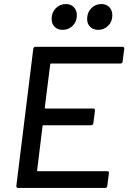

<svg xmlns="http://www.w3.org/2000/svg" viewBox="-20 -932 636 952"><path d="M577 -617H233Q229 -617 229 -613L202 -398Q202 -394 206 -394H442Q451 -394 451 -384L443 -321Q441 -311 432 -311H195Q191 -311 191 -307L164 -87Q164 -83 167 -83H512Q522 -83 520 -73L512 -10Q512 -6 509 -3Q506 0 501 0H70Q61 0 61 -10L145 -690Q147 -700 156 -700H587Q592 -700 594.5 -697Q597 -694 596 -690L588 -627Q586 -617 577 -617ZM412 -838Q412 -870 432.5 -891Q453 -912 483 -912Q507 -912 522 -896.5Q537 -881 537 -856Q537 -825 516.5 -804.5Q496 -784 467 -784Q442 -784 427 -799Q412 -814 412 -838ZM236 -838Q236 -870 256.5 -891Q277 -912 307 -912Q331 -912 346 -896.5Q361 -881 361 -856Q361 -825 340.5 -804.5Q320 -784 291 -784Q266 -784 251 -799Q236 -814 236 -838Z"/></svg>

Font: Barlow Medium
Style: Italic
Weight: 500
Italic angle: -7°
Designer: Jeremy Tribby
Foundry: Tribby Type
Version: Version 1.408